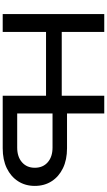

<svg xmlns="http://www.w3.org/2000/svg" viewBox="294 -1084 790 1418"><g transform="rotate(90 689.0 -375.0)"><path d="M687 0V-750H818V-48L759 -107H1070Q1138 -107 1178.5 -142.5Q1219 -178 1219 -237Q1219 -297 1178.5 -332.5Q1138 -368 1070 -368H747V-475H1075Q1160 -475 1222 -445Q1284 -415 1318.5 -361.5Q1353 -308 1353 -237Q1353 -167 1318.5 -113.5Q1284 -60 1222 -30Q1160 0 1075 0ZM84 0V-750H216V0ZM155 -320V-436H750V-320Z"/></g></svg>

Font: Unbounded
Style: Regular
Weight: 400
Designer: Luke Prowse, Jean-Baptiste Morizot, Fátima Lázaro, Florian Runge
Foundry: NaN
Version: Version 1.701;gftools[0.9.28.dev5+ged2979d]